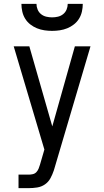

<svg xmlns="http://www.w3.org/2000/svg" viewBox="-20 -760 540 995"><path d="M76 215V145H129Q139 145 150 142.5Q161 140 168.5 132Q176 124 180 114Q184 104 187 94L210 15L51 -520H132L251 -105L368 -520H449L262 113Q261 116 260.5 118Q260 120 259 123Q252 144 241.5 163.5Q231 183 213 195.5Q195 208 173 211.5Q151 215 129 215ZM250 -600Q230 -600 210 -603Q190 -606 171.5 -613.5Q153 -621 137 -633.5Q121 -646 110.5 -663Q100 -680 95.5 -700Q91 -720 91 -740H169Q169 -725 175 -710.5Q181 -696 193 -686.5Q205 -677 220 -673.5Q235 -670 250 -670Q265 -670 280 -673.5Q295 -677 307 -686.5Q319 -696 325 -710.5Q331 -725 331 -740H409Q409 -720 404.5 -700Q400 -680 389.5 -663Q379 -646 363 -633.5Q347 -621 328.5 -613.5Q310 -606 290 -603Q270 -600 250 -600Z"/></svg>

Font: Zed Sans
Style: Regular
Weight: 400
Designer: Belleve Invis
Foundry: Belleve Invis
Version: Version 1.0.0; ttfautohint (v1.8.4)